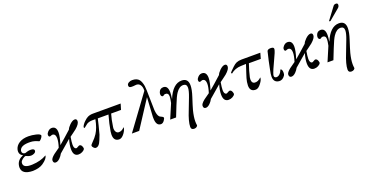

<svg xmlns="http://www.w3.org/2000/svg" viewBox="-39 -1610 5188 2718"><g transform="rotate(-20 2555.0 -251.0)"><path d="M476 -409Q473 -392 451 -367Q428 -341 418 -347Q355 -378 298 -379Q154 -384 133 -313Q131 -305 131 -300Q131 -260 176 -256Q180 -257 193.5 -261.5Q207 -266 211 -267Q215 -268 229.5 -271.5Q244 -275 249.5 -274Q255 -273 272 -274Q318 -271 318 -244Q318 -238 317 -235Q312 -216 290 -206Q273 -197 250 -195Q212 -193 170 -216Q150 -217 120 -194Q91 -171 86 -151Q84 -139 84 -134Q84 -64 215 -69Q343 -74 434 -128Q431 -80 348 -23Q292 15 193 18Q30 15 30 -94Q30 -114 36 -136Q55 -206 137 -239Q88 -261 88 -313Q88 -321 90 -335Q103 -395 158.5 -430Q214 -465 298 -465Q352 -465 411 -451Q446 -443 462 -432.5Q478 -422 476 -409Z M859 -254Q846 -176 846 -139Q846 -83 876 -74Q887 -71 907 -85Q928 -100 943 -96Q962 -91 972 -64Q981 -40 978 -30Q968 -9 940 5.5Q912 20 882 20Q804 20 804 -87Q804 -149 829 -234Q769 -185 648 -78Q630 -44 604 -18Q570 16 539 16Q503 16 503 -26Q503 -57 562 -104Q599 -130 648 -165Q674 -246 674 -297Q674 -356 642 -367Q631 -370 624 -370Q617 -370 604 -364Q591 -358 588 -358Q566 -358 566 -388Q566 -402 573 -413Q605 -463 648 -463Q720 -463 720 -369Q720 -309 683 -192Q759 -255 871 -357Q883 -388 919 -423Q963 -465 996 -465Q1028 -465 1028 -429Q1028 -388 961 -330Q944 -317 910 -291.5Q876 -266 859 -254Z M1268 -454H1686L1660 -367H1511Q1487 -288 1471 -177Q1469 -163 1469 -155Q1469 -125 1482 -105Q1498 -81 1525 -81Q1572 -81 1610 -126Q1614 -93 1576 -39Q1536 16 1496 16Q1413 16 1413 -84Q1413 -108 1417 -131Q1434 -237 1471 -367H1310Q1293 -287 1254 -143Q1221 -54 1206 -29Q1180 16 1143 16Q1126 16 1110 -2Q1094 -19 1094 -32Q1094 -47 1126 -77Q1171 -120 1202 -168Q1250 -243 1274 -368H1228Q1178 -368 1144 -347Q1136 -342 1087 -302L1078 -318Q1090 -354 1129 -392Q1164 -426 1188 -437Q1224 -454 1268 -454Z M2192 -62Q2198 -47 2176 -17Q2153 16 2124 16Q2050 16 2050 -104V-127Q2051 -136 2051 -141Q2051 -151 2067 -411L1800 0H1690L2063 -509Q2066 -569 2041 -601Q2016 -633 1972 -627Q1903 -618 1883 -630Q1872 -638 1872 -656Q1872 -682 1900 -697Q1923 -710 1951 -710Q2021 -710 2054 -670Q2080 -637 2092 -569Q2098 -532 2099 -384Q2102 -211 2103 -203Q2109 -128 2135 -99Q2142 -91 2167 -80Q2187 -71 2192 -62Z M2671 -194Q2631 -72 2616 -16Q2592 79 2592 145Q2592 176 2596 199Q2599 214 2582.5 226Q2566 238 2544 238Q2498 238 2498 194Q2498 116 2559 -34Q2594 -122 2625 -206Q2659 -295 2659 -339Q2659 -395 2609 -397Q2546 -399 2496 -323Q2467 -281 2419 -159L2356 0H2267Q2298 -68 2359 -216Q2373 -283 2373 -312Q2373 -340 2359.5 -353.5Q2346 -367 2320 -365Q2314 -365 2299.5 -355Q2285 -345 2281 -347Q2256 -354 2256 -385Q2256 -400 2262 -416Q2280 -465 2331 -465Q2400 -465 2400 -362Q2400 -327 2391 -264Q2474 -465 2606 -465Q2704 -465 2704 -358Q2704 -294 2671 -194Z M3120 -254Q3107 -176 3107 -139Q3107 -83 3137 -74Q3148 -71 3168 -85Q3189 -100 3204 -96Q3223 -91 3233 -64Q3242 -40 3239 -30Q3229 -9 3201 5.5Q3173 20 3143 20Q3065 20 3065 -87Q3065 -149 3090 -234Q3030 -185 2909 -78Q2891 -44 2865 -18Q2831 16 2800 16Q2764 16 2764 -26Q2764 -57 2823 -104Q2860 -130 2909 -165Q2935 -246 2935 -297Q2935 -356 2903 -367Q2892 -370 2885 -370Q2878 -370 2865 -364Q2852 -358 2849 -358Q2827 -358 2827 -388Q2827 -402 2834 -413Q2866 -463 2909 -463Q2981 -463 2981 -369Q2981 -309 2944 -192Q3020 -255 3132 -357Q3144 -388 3180 -423Q3224 -465 3257 -465Q3289 -465 3289 -429Q3289 -388 3222 -330Q3205 -317 3171 -291.5Q3137 -266 3120 -254Z M3507 -454H3790L3766 -369H3587Q3550 -263 3531 -176Q3528 -160 3528 -145Q3528 -89 3569 -83Q3620 -76 3670 -126Q3673 -92 3633 -40Q3593 14 3555 16Q3466 19 3466 -76Q3466 -97 3471 -130Q3479 -177 3503 -246Q3542 -365 3545 -374L3467 -371Q3377 -368 3312 -313Q3310 -311 3303 -329Q3304 -335 3370 -398Q3401 -428 3429 -440Q3462 -454 3507 -454Z M3995 -433Q3992 -400 3935 -283Q3872 -152 3857 -98Q3848 -65 3871 -54Q3878 -50 3890 -50Q3915 -50 3938.5 -72.5Q3962 -95 3976 -134Q4003 -130 4003 -75Q4003 -47 3993 -34Q3956 21 3903 16Q3823 8 3823 -81Q3823 -117 3837 -182Q3859 -299 3894 -440Q3904 -465 3949 -465Q3974 -465 3985.5 -457Q3997 -449 3995 -433Z M4411 -254Q4398 -176 4398 -139Q4398 -83 4428 -74Q4439 -71 4459 -85Q4480 -100 4495 -96Q4514 -91 4524 -64Q4533 -40 4530 -30Q4520 -9 4492 5.5Q4464 20 4434 20Q4356 20 4356 -87Q4356 -149 4381 -234Q4321 -185 4200 -78Q4182 -44 4156 -18Q4122 16 4091 16Q4055 16 4055 -26Q4055 -57 4114 -104Q4151 -130 4200 -165Q4226 -246 4226 -297Q4226 -356 4194 -367Q4183 -370 4176 -370Q4169 -370 4156 -364Q4143 -358 4140 -358Q4118 -358 4118 -388Q4118 -402 4125 -413Q4157 -463 4200 -463Q4272 -463 4272 -369Q4272 -309 4235 -192Q4311 -255 4423 -357Q4435 -388 4471 -423Q4515 -465 4548 -465Q4580 -465 4580 -429Q4580 -388 4513 -330Q4496 -317 4462 -291.5Q4428 -266 4411 -254Z M5059 -715Q5059 -689 5038 -671L4876 -535L4855 -539L4991 -721Q5004 -740 5032 -740Q5059 -740 5059 -715ZM5041 -194Q5001 -72 4986 -16Q4962 79 4962 145Q4962 176 4966 199Q4969 214 4952.5 226Q4936 238 4914 238Q4868 238 4868 194Q4868 116 4929 -34Q4964 -122 4995 -206Q5029 -295 5029 -339Q5029 -395 4979 -397Q4916 -399 4866 -323Q4837 -281 4789 -159L4726 0H4637Q4668 -68 4729 -216Q4743 -283 4743 -312Q4743 -340 4729.5 -353.5Q4716 -367 4690 -365Q4684 -365 4669.5 -355Q4655 -345 4651 -347Q4626 -354 4626 -385Q4626 -400 4632 -416Q4650 -465 4701 -465Q4770 -465 4770 -362Q4770 -327 4761 -264Q4844 -465 4976 -465Q5074 -465 5074 -358Q5074 -294 5041 -194Z"/></g></svg>

Font: GFS Didot
Style: Italic
Weight: 400
Italic angle: -12°
Designer: Takis Katsoulidis and George D. Matthiopoulos
Foundry: George Matthiopoulos and Takis Katsoulidis
Version: Version 1.0